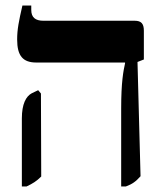

<svg xmlns="http://www.w3.org/2000/svg" viewBox="-20 -667 596 694"><path d="M418 7H435C459 -2 471 -11 488 -30L477 -443L500 -452V-556C500 -582 490 -592 467 -592H137C108 -592 93 -604 93 -631V-647H61C48 -590 42 -561 42 -524C42 -465 63 -441 111 -441H432V-438C426 -411 418 -371 418 -275ZM59 7H76C99 -4 112 -12 129 -29L128 -329L118 -341L95 -330C74 -319 59 -291 59 -239Z"/></svg>

Font: Noto Serif Hebrew SemiCondensed
Style: Bold
Weight: 700
Width: 4
Designer: Monotype Design Team
Foundry: Monotype Imaging Inc.
Version: Version 2.004